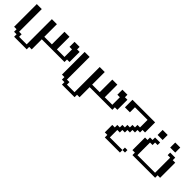

<svg xmlns="http://www.w3.org/2000/svg" viewBox="74 -767 1315 1315"><g transform="rotate(45 731.5 -110.0)"><path d="M48.3 0V-23.9H23.9V-48.3H0V-268.1H48.3V-48.3H72.8V-23.9H146V-268.1H194.8V-146H268.1V-268.1H316.9V-146H390.1V-219.2H365.7V-268.1H414.6V-243.7H439V-146H414.6V-121.6H194.8V-23.9H170.4V0Z M511.7 0V-23.9H487.3V-48.3H463.4V-268.1H511.7V-48.3H536.1V-23.9H609.4V-268.1H658.2V-146H731.4V-268.1H780.3V-146H853.5V-219.2H829.1V-268.1H877.9V-243.7H902.3V-146H877.9V-121.6H658.2V-23.9H633.8V0Z M1121.6 23.9V0H1146V23.9ZM975.1 48.3V23.9H950.7V-48.3H975.1V-72.8H999.5V-97.2H1023.9V-121.6H1048.3V-146H1072.8V-170.4H1097.2V-243.7H975.1V-194.8H926.8V-268.1H1146V-170.4H1121.6V-146H1097.2V-121.6H1072.8V-97.2H1048.3V-72.8H1023.9V-48.3H999.5V23.9H1121.6V48.3Z M1194.3 0V-23.9H1170.4V-146H1194.3V-170.4H1218.8V-194.8H1267.6V-170.4H1243.2V-146H1218.8V-23.9H1389.6V-170.4H1365.2V-194.8H1414.1V-170.4H1438.5V-23.9H1414.1V0ZM1218.8 -219.2V-268.1H1267.6V-219.2ZM1340.8 -219.2V-268.1H1389.6V-219.2Z"/></g></svg>

Font: FS Mondwest Regular
Style: Regular
Weight: 400
Designer: NZWStudios2024
Foundry: https://fontstruct.com
Version: Version 1.0